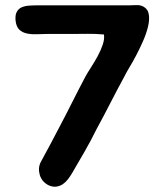

<svg xmlns="http://www.w3.org/2000/svg" viewBox="-20 -731 645 752"><path d="M62 -701Q74 -707 89 -708.5Q104 -710 121 -710H483Q497 -710 513 -711Q529 -712 542 -705Q560 -695 563 -673.5Q566 -652 559.5 -625.5Q553 -599 540 -569.5Q527 -540 513 -513.5Q499 -487 486 -465.5Q473 -444 468 -433Q452 -403 438.5 -378Q425 -353 412.5 -328Q400 -303 386.5 -278Q373 -253 357 -223Q337 -182 311.5 -137.5Q286 -93 263 -54Q256 -42 247 -30Q238 -18 226.5 -10Q215 -2 200.5 0Q186 2 169 -6Q143 -20 135.5 -47Q128 -74 140 -97Q159 -131 177 -165.5Q195 -200 213 -234Q240 -285 263.5 -332Q287 -379 314 -430Q322 -445 336 -466.5Q350 -488 362.5 -511Q375 -534 382.5 -556.5Q390 -579 387 -596Q352 -599 323.5 -598.5Q295 -598 261 -598H164Q146 -598 125.5 -597Q105 -596 87 -599.5Q69 -603 56.5 -614Q44 -625 41 -650Q39 -671 45 -683Q51 -695 62 -701Z"/></svg>

Font: Jua
Style: Regular
Weight: 400
Version: Version 1.001